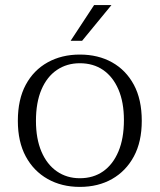

<svg xmlns="http://www.w3.org/2000/svg" viewBox="-20 -722 626 753"><path d="M293 11Q222 11 167 -20Q112 -51 81 -108.5Q50 -166 50 -248Q50 -332 81 -389.5Q112 -447 167 -477.5Q222 -508 293 -508Q365 -508 419.5 -477.5Q474 -447 505 -389.5Q536 -332 536 -248Q536 -166 505 -108.5Q474 -51 419.5 -20Q365 11 293 11ZM293 -23Q346 -23 384.5 -50Q423 -77 444.5 -128Q466 -179 466 -251Q466 -321 444.5 -371Q423 -421 384.5 -447.5Q346 -474 293 -474Q242 -474 203 -447.5Q164 -421 142.5 -370.5Q121 -320 121 -248Q121 -178 142.5 -127.5Q164 -77 203 -50Q242 -23 293 -23ZM257 -562 349 -702H417L302 -562Z"/></svg>

Font: Montagu Slab 144pt Light
Style: Regular
Weight: 300
Designer: Florian Karsten
Foundry: Florian Karsten
Version: Version 1.000